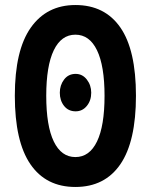

<svg xmlns="http://www.w3.org/2000/svg" viewBox="-20 -729 600 764"><path d="M280 15Q163 15 101 -75.5Q39 -166 39 -348Q39 -529 102.5 -619Q166 -709 280 -709Q397 -709 459 -619.5Q521 -530 521 -348Q521 -166 459 -75.5Q397 15 280 15ZM280 -104Q308 -104 329.5 -119.5Q351 -135 366 -166Q381 -197 388.5 -242.5Q396 -288 396 -348Q396 -407 388.5 -452.5Q381 -498 366 -529Q351 -560 329.5 -575.5Q308 -591 280 -591Q252 -591 230.5 -575.5Q209 -560 194 -529Q179 -498 171.5 -452.5Q164 -407 164 -348Q164 -288 171.5 -242.5Q179 -197 194 -166Q209 -135 230.5 -119.5Q252 -104 280 -104ZM281 -286Q252 -286 235 -307.5Q218 -329 218 -360Q218 -390 235 -412.5Q252 -435 281 -435Q308 -435 325.5 -412.5Q343 -390 343 -360Q343 -329 325.5 -307.5Q308 -286 281 -286Z"/></svg>

Font: Ubuntu Sans Mono
Style: Regular
Weight: 400
Monospace: yes
Designer: Dalton Maag Ltd
Foundry: Dalton Maag Ltd
Version: Version 1.006